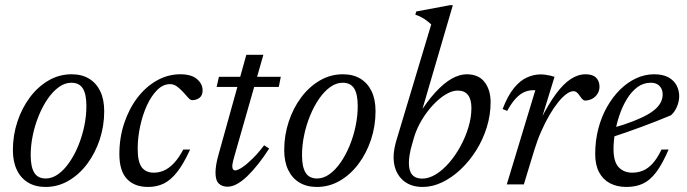

<svg xmlns="http://www.w3.org/2000/svg" viewBox="-20 -730 2718 760"><path d="M263.5 -436Q303.5 -436 332.2 -418.8Q361 -401.5 376.8 -369Q392.5 -336.5 392.5 -290Q392.5 -231.5 374.8 -177.8Q357 -124 325.5 -81.8Q294 -39.5 251.8 -14.8Q209.5 10 160 10Q120.5 10 91.5 -7.2Q62.5 -24.5 46.8 -57.2Q31 -90 31 -136Q31 -194.5 48.8 -248.2Q66.5 -302 98 -344.2Q129.5 -386.5 171.8 -411.2Q214 -436 263.5 -436ZM161 -23.5Q186.5 -23.5 210.2 -40.5Q234 -57.5 254.2 -86.8Q274.5 -116 289.8 -153Q305 -190 313.5 -230.5Q322 -271 322 -310Q322 -357.5 307.8 -380Q293.5 -402.5 262.5 -402.5Q237 -402.5 213.2 -385.5Q189.5 -368.5 169.2 -339.2Q149 -310 133.8 -273Q118.5 -236 110 -195.5Q101.5 -155 101.5 -116Q101.5 -69 115.8 -46.2Q130 -23.5 161 -23.5Z M653 -397Q625.5 -397 602 -373.5Q578.5 -350 561.2 -312Q544 -274 534.5 -229Q525 -184 525 -141Q525 -89.5 541 -68Q557 -46.5 589 -46.5Q609.5 -46.5 629 -55Q648.5 -63.5 667.8 -83.5Q687 -103.5 705.5 -138H732.5Q706.5 -81 681 -48.8Q655.5 -16.5 627.8 -3.2Q600 10 566.5 10Q512 10 482.2 -22Q452.5 -54 452.5 -120Q452.5 -185.5 471.8 -242.8Q491 -300 524.2 -343.5Q557.5 -387 601.2 -411.5Q645 -436 693.5 -436Q738 -436 760 -416.8Q782 -397.5 782 -372.5Q782 -353 770.5 -343.5Q759 -334 741.5 -333.5Q734 -333 725 -343.2Q716 -353.5 705 -365.5Q694 -377.5 681.2 -387.2Q668.5 -397 653 -397Z M837.5 -386 846.5 -426H1091.5L1083.5 -386ZM906 -105.5Q904 -98 902.5 -91.8Q901 -85.5 900.2 -80.5Q899.5 -75.5 899.5 -71.5Q899.5 -63.5 902.5 -59.5Q905.5 -55.5 910.5 -55.5Q921 -55.5 939.5 -68Q958 -80.5 980.5 -102.8Q1003 -125 1025.5 -155L1045.5 -142Q1024 -108.5 1002.2 -81Q980.5 -53.5 959.5 -33.2Q938.5 -13 918.8 -2Q899 9 880.5 9Q859 9 846 -3.5Q833 -16 833 -46.5Q833 -60 835.8 -77.8Q838.5 -95.5 845 -118L955 -513H1022.5Z M1337.5 -436Q1377.5 -436 1406.2 -418.8Q1435 -401.5 1450.8 -369Q1466.5 -336.5 1466.5 -290Q1466.5 -231.5 1448.8 -177.8Q1431 -124 1399.5 -81.8Q1368 -39.5 1325.8 -14.8Q1283.5 10 1234 10Q1194.5 10 1165.5 -7.2Q1136.5 -24.5 1120.8 -57.2Q1105 -90 1105 -136Q1105 -194.5 1122.8 -248.2Q1140.5 -302 1172 -344.2Q1203.5 -386.5 1245.8 -411.2Q1288 -436 1337.5 -436ZM1235 -23.5Q1260.5 -23.5 1284.2 -40.5Q1308 -57.5 1328.2 -86.8Q1348.5 -116 1363.8 -153Q1379 -190 1387.5 -230.5Q1396 -271 1396 -310Q1396 -357.5 1381.8 -380Q1367.5 -402.5 1336.5 -402.5Q1311 -402.5 1287.2 -385.5Q1263.5 -368.5 1243.2 -339.2Q1223 -310 1207.8 -273Q1192.5 -236 1184 -195.5Q1175.5 -155 1175.5 -116Q1175.5 -69 1189.8 -46.2Q1204 -23.5 1235 -23.5Z M1611 -158.5Q1604.5 -136.5 1601.5 -117.8Q1598.5 -99 1598.5 -84.5Q1598.5 -53.5 1611.8 -38.2Q1625 -23 1651 -23Q1678 -23 1705.8 -40.2Q1733.5 -57.5 1758.5 -86.5Q1783.5 -115.5 1803.2 -152Q1823 -188.5 1834.5 -227.2Q1846 -266 1846 -302.5Q1846 -336.5 1832.5 -354Q1819 -371.5 1791.5 -371.5Q1773.5 -371.5 1753 -361Q1732.5 -350.5 1712 -332Q1691.5 -313.5 1673 -289.5Q1654.5 -265.5 1640.2 -238.2Q1626 -211 1618 -183ZM1687 -633.5Q1677.5 -642 1668.5 -648.8Q1659.5 -655.5 1649 -661.2Q1638.5 -667 1624 -672L1627.5 -684.5L1761 -709.5H1772.5L1639 -253.5L1634.5 -271.5Q1670.5 -329 1704 -365.2Q1737.5 -401.5 1768.5 -418.8Q1799.5 -436 1827 -436Q1874.5 -436 1898.2 -405Q1922 -374 1922 -325.5Q1922 -275 1906.8 -226Q1891.5 -177 1864.8 -134.5Q1838 -92 1803.5 -59.5Q1769 -27 1730.5 -8.5Q1692 10 1653 10Q1599.5 10 1568.8 -22.5Q1538 -55 1538 -108Q1538 -123 1540.8 -139.2Q1543.5 -155.5 1548.5 -172.5Z M2099 -373Q2097 -373 2095.2 -373Q2093.5 -373 2091.5 -373Q2073.5 -373 2056.5 -366Q2039.5 -359 2022.5 -341.2Q2005.5 -323.5 1987.5 -291L1969.5 -298.5Q1990 -351.5 2014.2 -381.2Q2038.5 -411 2065.5 -423.2Q2092.5 -435.5 2119.5 -435.5Q2129 -435.5 2138.2 -434.2Q2147.5 -433 2156.8 -431Q2166 -429 2175 -426L2123.5 -258.5H2121Q2152 -319.5 2181 -358.8Q2210 -398 2239 -417Q2268 -436 2298 -436Q2326.5 -436 2339.8 -422.2Q2353 -408.5 2353 -387Q2353 -371 2345 -358.5Q2337 -346 2324 -339Q2311 -332 2295.5 -332Q2291.5 -332 2287 -335.8Q2282.5 -339.5 2276 -349Q2269.5 -359 2263.5 -364Q2257.5 -369 2249.5 -369Q2237 -369 2221.2 -357.2Q2205.5 -345.5 2188.5 -324.2Q2171.5 -303 2154.5 -273.8Q2137.5 -244.5 2122 -209.2Q2106.5 -174 2094.5 -134.5L2053.5 0H1986Z M2556 -402.5Q2526.5 -402.5 2503 -385Q2479.5 -367.5 2461.8 -338.5Q2444 -309.5 2432.2 -274.8Q2420.5 -240 2414.5 -205Q2408.5 -170 2408.5 -141Q2408.5 -89.5 2429 -68Q2449.5 -46.5 2482.5 -46.5Q2505 -46.5 2524.8 -54.5Q2544.5 -62.5 2562.8 -82.2Q2581 -102 2598.5 -138H2626.5Q2602 -81 2577.8 -48.8Q2553.5 -16.5 2525.2 -3.2Q2497 10 2459.5 10Q2422 10 2394.2 -4.8Q2366.5 -19.5 2351.2 -48.5Q2336 -77.5 2336 -120Q2336 -172.5 2348.2 -220Q2360.5 -267.5 2382.8 -306.8Q2405 -346 2434.2 -375Q2463.5 -404 2498 -420Q2532.5 -436 2569 -436Q2604 -436 2626 -423.8Q2648 -411.5 2658.2 -391.8Q2668.5 -372 2668.5 -349.5Q2668.5 -328 2659.2 -306.8Q2650 -285.5 2635.5 -273.5Q2606.5 -261.5 2577.5 -250Q2548.5 -238.5 2519.2 -227.8Q2490 -217 2460.8 -206.8Q2431.5 -196.5 2402 -187L2403.5 -223Q2451.5 -236.5 2486 -250Q2520.5 -263.5 2543.2 -276.5Q2566 -289.5 2579 -302.8Q2592 -316 2597.5 -329.2Q2603 -342.5 2603 -356Q2603 -370 2597.5 -380.2Q2592 -390.5 2581.8 -396.5Q2571.5 -402.5 2556 -402.5Z"/></svg>

Font: Newsreader 16pt
Style: Italic
Weight: 400
Italic angle: -17°
Designer: Hugues Gentile
Foundry: Production Type
Version: Version 1.003